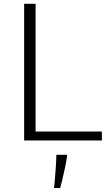

<svg xmlns="http://www.w3.org/2000/svg" viewBox="-20 -730 578 998"><path d="M264.2 215.3 260.7 247.1H293Q297.4 228 303.2 207Q309.1 182.6 319.3 135.3Q329.1 86.4 328.6 74.7H272.9Q272.9 97.7 270 140.6Q267.1 183.6 264.2 215.3ZM165 -710.4H105.5V0H509.8L509.3 -46.4H165Z"/></svg>

Font: My Font
Style: ExtraLight
Weight: 500
Designer: Vernon Adams
Foundry: newtypography
Version: Version 0.001